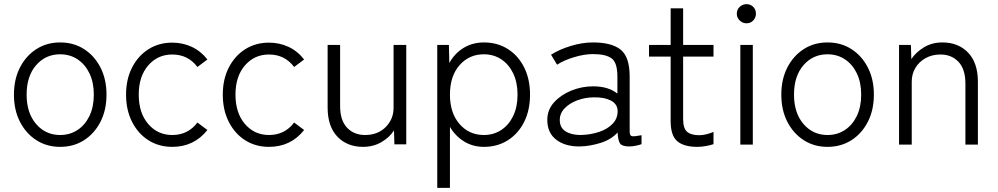

<svg xmlns="http://www.w3.org/2000/svg" viewBox="-20 -695 4796 923"><path d="M269 11Q205 11 155 -21Q105 -53 76 -109.5Q47 -166 47 -240Q47 -314 76 -370.5Q105 -427 155 -459Q205 -491 269 -491Q334 -491 384 -459Q434 -427 463 -370.5Q492 -314 492 -240Q492 -166 463 -109.5Q434 -53 384 -21Q334 11 269 11ZM269 -46Q316 -46 352.5 -70Q389 -94 410 -137.5Q431 -181 431 -240Q431 -299 410 -342.5Q389 -386 352.5 -410Q316 -434 269 -434Q199 -434 153.5 -381.5Q108 -329 108 -240Q108 -152 153.5 -99Q199 -46 269 -46Z M808 11Q744 11 694 -20.5Q644 -52 615 -109Q586 -166 586 -240Q586 -314 615 -370.5Q644 -427 694 -458.5Q744 -490 808 -490Q859 -490 902.5 -469.5Q946 -449 977 -409L929 -373Q884 -433 808 -433Q738 -433 692.5 -380.5Q647 -328 647 -240Q647 -152 692.5 -99Q738 -46 808 -46Q884 -46 929 -106L977 -70Q913 11 808 11Z M1273 11Q1209 11 1159 -20.5Q1109 -52 1080 -109Q1051 -166 1051 -240Q1051 -314 1080 -370.5Q1109 -427 1159 -458.5Q1209 -490 1273 -490Q1324 -490 1367.5 -469.5Q1411 -449 1442 -409L1394 -373Q1349 -433 1273 -433Q1203 -433 1157.5 -380.5Q1112 -328 1112 -240Q1112 -152 1157.5 -99Q1203 -46 1273 -46Q1349 -46 1394 -106L1442 -70Q1378 11 1273 11Z M1725 11Q1649 11 1602 -38Q1555 -87 1555 -178V-479H1615V-186Q1615 -116 1648.5 -81Q1682 -46 1735 -46Q1796 -46 1834 -84Q1872 -122 1872 -177V-479H1933V-1H1876L1874 -68Q1853 -35 1814 -12Q1775 11 1725 11Z M2082 208V-479H2138L2140 -392Q2166 -439 2209 -465Q2252 -491 2307 -491Q2371 -491 2421 -459.5Q2471 -428 2499.5 -371.5Q2528 -315 2528 -240Q2528 -165 2499.5 -108.5Q2471 -52 2421 -20.5Q2371 11 2307 11Q2253 11 2211 -15Q2169 -41 2143 -85V208ZM2306 -46Q2353 -46 2389.5 -70Q2426 -94 2447 -137.5Q2468 -181 2468 -240Q2468 -299 2447 -342.5Q2426 -386 2389.5 -410Q2353 -434 2306 -434Q2235 -434 2189 -381.5Q2143 -329 2143 -240Q2143 -152 2189 -99Q2235 -46 2306 -46Z M2768 9Q2698 10 2654.5 -23Q2611 -56 2611 -119Q2611 -167 2643.5 -203Q2676 -239 2726.5 -259.5Q2777 -280 2831 -280Q2905 -280 2948 -245V-327Q2948 -394 2920 -414.5Q2892 -435 2830 -435Q2790 -435 2741 -420.5Q2692 -406 2658 -384L2629 -432Q2668 -457 2723.5 -474Q2779 -491 2830 -491Q2921 -491 2964 -456Q3007 -421 3007 -327V-62Q3007 -43 3017.5 -40.5Q3028 -38 3064 -45V-2Q3054 2 3037 5.5Q3020 9 3005 9Q2971 9 2961 -5Q2951 -19 2949 -58Q2918 -24 2867 -8Q2816 8 2768 9ZM2771 -46Q2819 -47 2860.5 -61Q2902 -75 2926.5 -101.5Q2951 -128 2949 -166Q2946 -197 2915 -212.5Q2884 -228 2835 -227Q2794 -227 2756 -213Q2718 -199 2694.5 -174.5Q2671 -150 2671 -118Q2671 -81 2699 -63.5Q2727 -46 2771 -46Z M3332 11Q3268 11 3236 -16Q3204 -43 3204 -113V-423H3100V-479H3204V-655H3264V-479H3410V-423H3264V-123Q3264 -78 3283 -61.5Q3302 -45 3342 -45Q3359 -45 3378 -50Q3397 -55 3410 -61V-2Q3396 3 3374 7Q3352 11 3332 11Z M3539 0V-479H3599V0ZM3569 -583Q3550 -583 3536 -596.5Q3522 -610 3522 -629Q3522 -649 3536 -662Q3550 -675 3569 -675Q3588 -675 3601 -662Q3614 -649 3614 -629Q3614 -610 3601 -596.5Q3588 -583 3569 -583Z M3958 11Q3894 11 3844 -21Q3794 -53 3765 -109.5Q3736 -166 3736 -240Q3736 -314 3765 -370.5Q3794 -427 3844 -459Q3894 -491 3958 -491Q4023 -491 4073 -459Q4123 -427 4152 -370.5Q4181 -314 4181 -240Q4181 -166 4152 -109.5Q4123 -53 4073 -21Q4023 11 3958 11ZM3958 -46Q4005 -46 4041.5 -70Q4078 -94 4099 -137.5Q4120 -181 4120 -240Q4120 -299 4099 -342.5Q4078 -386 4041.5 -410Q4005 -434 3958 -434Q3888 -434 3842.5 -381.5Q3797 -329 3797 -240Q3797 -152 3842.5 -99Q3888 -46 3958 -46Z M4302 0V-479H4359L4361 -411Q4384 -445 4422.5 -468Q4461 -491 4510 -491Q4587 -491 4634 -442Q4681 -393 4681 -302V0H4621V-293Q4621 -363 4587.5 -398Q4554 -433 4501 -433Q4461 -433 4429.5 -415.5Q4398 -398 4380.5 -368.5Q4363 -339 4363 -303V0Z"/></svg>

Font: Zen Kaku Gothic New
Style: Regular
Weight: 400
Designer: Yoshimichi Ohira
Foundry: Positype
Version: Version 1.001